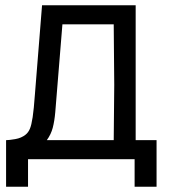

<svg xmlns="http://www.w3.org/2000/svg" viewBox="-20 -602 640 726"><path d="M3 104V-72Q14 -72 37.5 -76Q61 -80 77 -93Q87 -101 93 -115Q99 -129 103.5 -159Q108 -189 112 -245L139 -582H493V-72H572V104H489V0H86V104ZM189 -178Q186 -144 179.5 -119Q173 -94 157 -72H410L412 -281L410 -510H216Z"/></svg>

Font: Ruda
Style: Regular
Weight: 400
Designer: Mariela Monsalve and Angelina Sanchez
Foundry: Mariela Monsalve and Angelina Sanchez
Version: Version 2.000